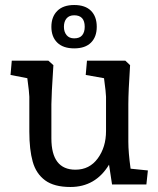

<svg xmlns="http://www.w3.org/2000/svg" viewBox="-20 -736 632 766"><path d="M97 -211V-350Q97 -364 89 -424L22 -437L27 -494H173L193 -476Q185 -353 185 -320V-184Q185 -59 281 -59Q337 -59 370 -104Q403 -149 403 -213V-350Q403 -364 395 -424L322 -437L327 -494H480L499 -476Q492 -369 492 -320V-170Q492 -128 501 -63L570 -56L564 0H427L415 -79Q361 10 261 10Q196 10 160 -16.5Q124 -43 110.5 -91Q97 -139 97 -211ZM185 -629Q185 -669 208.5 -692.5Q232 -716 276 -716Q320 -716 343 -693Q366 -670 366 -629Q366 -589 343 -566Q320 -543 276 -543Q232 -543 208.5 -566Q185 -589 185 -629ZM318 -629Q318 -675 276 -675Q256 -675 245.5 -662.5Q235 -650 235 -629Q235 -609 245.5 -596Q256 -583 276 -583Q298 -583 308 -595.5Q318 -608 318 -629Z"/></svg>

Font: Andada Pro Medium
Style: Regular
Weight: 500
Designer: Carolina Giovagnoli
Foundry: Huerta Tipografica
Version: Version 3.005; ttfautohint (v1.8.4)